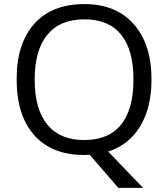

<svg xmlns="http://www.w3.org/2000/svg" viewBox="-20 -745 819 935"><path d="M717.8 -357.9Q717.8 -220.7 662.6 -129.9Q607.4 -39.1 506.8 -6.8L676.8 169.9H556.2L417 8.8L390.1 9.8Q232.4 9.8 146.7 -86.7Q61 -183.1 61 -358.9Q61 -533.2 147 -629.2Q232.9 -725.1 391.1 -725.1Q544.9 -725.1 631.3 -627.4Q717.8 -529.8 717.8 -357.9ZM148.9 -357.9Q148.9 -212.9 210.7 -137.9Q272.5 -63 390.1 -63Q508.8 -63 569.3 -137.7Q629.9 -212.4 629.9 -357.9Q629.9 -502 569.6 -576.4Q509.3 -650.9 391.1 -650.9Q272.5 -650.9 210.7 -575.9Q148.9 -501 148.9 -357.9Z"/></svg>

Font: Open Sans Y to K
Style: Regular
Weight: 400
Version: Version 1.10